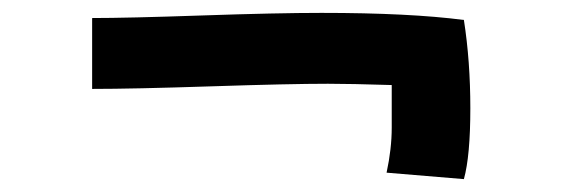

<svg xmlns="http://www.w3.org/2000/svg" viewBox="-20 -451 873 298"><path d="M700 -420Q710 -356 710 -283Q710 -209 700 -173L580 -183Q588 -220 588 -253V-319Q524 -321 489 -321Q430 -321 308 -317Q186 -313 123 -313V-423Q177 -423 293.5 -427Q410 -431 479 -431Q616 -431 700 -420Z"/></svg>

Font: Boogaloo
Style: Regular
Weight: 400
Designer: John Vargas Beltran
Foundry: John Vargas Beltran
Version: Version 1.001